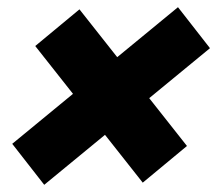

<svg xmlns="http://www.w3.org/2000/svg" viewBox="-20 -548 613 534"><path d="M103 -34 14 -148 183 -287 78 -420 201 -522 306 -389 475 -528 564 -414 395 -275 500 -142 377 -40 272 -173Z"/></svg>

Font: Geist Black
Style: Italic
Weight: 900
Italic angle: -12°
Designer: Basement.studio, Andrés Briganti, Mateo Zaragoza
Foundry: Basement.studio, Vercel, Andrés Briganti, Guido Ferreyra, Mateo Zaragoza
Version: Version 1.500; ttfautohint (v1.8.4.7-5d5b)